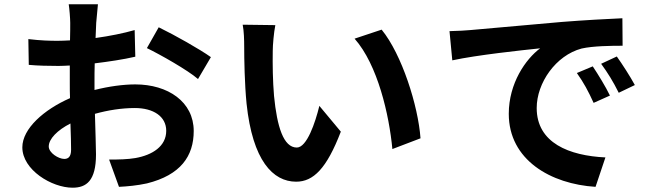

<svg xmlns="http://www.w3.org/2000/svg" viewBox="-20 -829 3040 894"><path d="M279 -89C253 -89 207 -117 207 -147C207 -182 247 -223 308 -254C310 -202 311 -157 311 -132C311 -98 297 -89 279 -89ZM420 -445C420 -474 420 -504 421 -534C486 -542 554 -552 610 -565L607 -689C555 -674 490 -661 425 -652C426 -677 427 -701 428 -723C430 -748 434 -791 436 -809H300C303 -791 307 -743 307 -722C307 -705 307 -676 306 -641C286 -640 267 -639 249 -639C213 -639 170 -640 112 -647L114 -527C157 -523 207 -522 252 -522C268 -522 286 -523 305 -524V-441C305 -418 305 -395 306 -372C185 -319 84 -230 84 -143C84 -38 221 45 318 45C382 45 427 13 427 -110C427 -144 424 -220 422 -299C483 -316 547 -326 608 -326C694 -326 754 -287 754 -220C754 -148 690 -107 610 -93C575 -87 533 -86 488 -86L534 41C573 39 618 35 664 25C821 -14 882 -102 882 -219C882 -355 762 -436 610 -436C555 -436 487 -427 420 -410ZM664 -605C726 -575 855 -502 902 -461L962 -563C910 -600 795 -665 719 -702Z M1262 -712 1110 -714C1116 -684 1117 -642 1117 -614C1117 -553 1119 -438 1128 -347C1156 -81 1251 17 1359 17C1439 17 1501 -44 1567 -216L1467 -336C1448 -258 1409 -142 1362 -142C1300 -142 1270 -239 1256 -382C1250 -453 1249 -528 1250 -592C1250 -619 1255 -677 1262 -712ZM1757 -691 1631 -649C1739 -527 1792 -294 1807 -135L1938 -185C1927 -337 1851 -576 1757 -691Z M2740 -520 2666 -489C2698 -444 2719 -405 2744 -350L2820 -384C2801 -424 2764 -484 2740 -520ZM2852 -566 2779 -532C2811 -488 2834 -451 2861 -397L2936 -433C2915 -472 2877 -531 2852 -566ZM2073 -684 2086 -548C2201 -573 2409 -595 2495 -604C2428 -554 2349 -442 2349 -299C2349 -84 2545 28 2753 41L2799 -96C2631 -104 2479 -163 2479 -326C2479 -443 2568 -571 2688 -603C2741 -615 2826 -616 2879 -616L2878 -744C2808 -741 2700 -735 2598 -727C2417 -711 2253 -696 2170 -689C2151 -687 2113 -685 2073 -684Z"/></svg>

Font: Noto Sans CJK JP Bold
Style: Regular
Weight: 700
Designer: Ryoko NISHIZUKA (kana & ideographs); Paul D. Hunt (Latin, Greek & Cyrillic); Wenlong ZHANG (bopomofo); Sandoll Communica
Foundry: Adobe Systems Incorporated
Version: Version 1.004;PS 1.004;hotconv 1.0.82;makeotf.lib2.5.63406